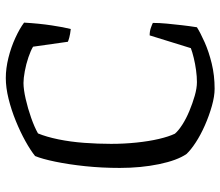

<svg xmlns="http://www.w3.org/2000/svg" viewBox="-69 -691 760 662"><g transform="rotate(-90 311.0 -360.0)"><path d="M336 0Q310 0 276.5 -9.5Q243 -19 210 -33.5Q177 -48 151 -65Q125 -82 111 -97Q89 -129 76 -191.5Q63 -254 63 -327Q63 -389 69 -446Q75 -503 84.5 -549Q94 -595 104 -619Q124 -635 155.5 -652.5Q187 -670 225 -685.5Q263 -701 301.5 -710.5Q340 -720 373 -720Q406 -720 442.5 -711Q479 -702 511.5 -687Q544 -672 564 -657Q561 -605 554.5 -562Q548 -519 542 -496Q524 -498 513 -501Q502 -504 498 -506L481 -626Q468 -634 444.5 -642Q421 -650 396.5 -654.5Q372 -659 356 -659Q334 -659 301 -651.5Q268 -644 235.5 -632.5Q203 -621 182 -609Q170 -580 161.5 -538.5Q153 -497 149.5 -450Q146 -403 146 -357Q146 -312 150.5 -269Q155 -226 163 -192Q171 -158 181 -137Q191 -125 212 -111.5Q233 -98 259.5 -87Q286 -76 312 -68.5Q338 -61 359 -61Q378 -61 400 -64Q422 -67 442.5 -72Q463 -77 476 -82L520 -224Q534 -224 545.5 -220Q557 -216 563 -213Q563 -190 560.5 -164Q558 -138 555 -112Q552 -86 548 -61Q529 -49 496.5 -34.5Q464 -20 423 -10Q382 0 336 0Z"/></g></svg>

Font: Texturina Medium 12pt ExtraLight
Style: Regular
Weight: 250
Version: Version 1.002